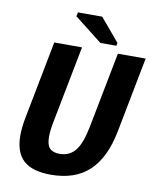

<svg xmlns="http://www.w3.org/2000/svg" viewBox="-92 -901 797 981"><g transform="rotate(10 307.0 -410.5)"><path d="M239.3 9.8Q142.1 9.8 96.7 -32Q51.3 -73.7 51.3 -161.1Q51.3 -204.1 62 -257.8L139.6 -658.7H283.7L206.1 -259.3Q196.8 -212.9 196.8 -179.2Q196.8 -137.7 213.4 -120.4Q230 -103 265.1 -103Q315.4 -103 345.7 -139.9Q376 -176.8 393.1 -264.2L469.7 -658.7H613.8L537.6 -265.1Q509.8 -125.5 436.8 -57.9Q363.8 9.8 239.3 9.8ZM372.1 -697.3 228 -810.1 231.9 -831.1H357.9L458 -712.4L455.1 -697.3Z"/></g></svg>

Font: Liberation Mono
Style: Bold Italic
Weight: 700
Italic angle: -12°
Monospace: yes
Designer: Steve Matteson
Foundry: Ascender Corporation
Version: Version 2.1.5